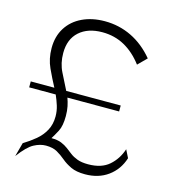

<svg xmlns="http://www.w3.org/2000/svg" viewBox="-110 -814 855 936"><g transform="rotate(15 317.0 -346.0)"><path d="M31 -343H150Q128 -384 107.5 -428.5Q87 -473 87 -527Q87 -586 114.5 -629.5Q142 -673 191.5 -696.5Q241 -720 305 -720Q377 -720 440 -689.5Q503 -659 553 -599L510 -556Q470 -609 419.5 -637Q369 -665 307 -665Q234 -665 191 -626.5Q148 -588 148 -518Q148 -466 169 -424.5Q190 -383 210 -343H485V-313H224Q231 -294 235.5 -272.5Q240 -251 240 -224Q240 -174 225.5 -146.5Q211 -119 200 -102Q231 -102 250.5 -94Q270 -86 284.5 -75Q299 -64 314 -52.5Q329 -41 350.5 -33Q372 -25 405 -25Q472 -25 510.5 -58.5Q549 -92 566 -144L586 -104Q567 -44 519 -9Q471 26 403 26Q359 26 331.5 13Q304 0 284 -17Q264 -34 241.5 -47Q219 -60 184 -60Q155 -60 124 -43.5Q93 -27 52 28L71 -42Q104 -62 131.5 -85Q159 -108 175.5 -138.5Q192 -169 192 -209Q192 -237 184 -262.5Q176 -288 165 -313H31Z"/></g></svg>

Font: Moderustic Light
Style: Regular
Weight: 300
Designer: Tural Alisoy
Foundry: TAFT Foundry
Version: Version 2.120